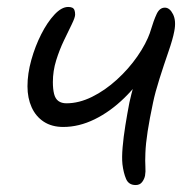

<svg xmlns="http://www.w3.org/2000/svg" viewBox="-20 -519 559 552"><path d="M162 -154Q129 -154 106 -169Q83 -184 71 -210.5Q59 -237 59 -271Q59 -307 70 -346.5Q81 -386 98.5 -420.5Q116 -455 136.5 -477Q157 -499 176 -499Q183 -499 187.5 -497Q192 -495 194 -490Q196 -485 196 -477Q196 -469 186.5 -449.5Q177 -430 164 -403Q151 -376 141.5 -345.5Q132 -315 132 -283Q132 -263 135.5 -249Q139 -235 148 -228.5Q157 -222 171 -222Q207 -222 244.5 -240.5Q282 -259 316 -290Q350 -321 375 -357Q400 -393 412 -427L409 -327Q378 -277 337.5 -237.5Q297 -198 252 -176Q207 -154 162 -154ZM370 13Q350 13 342.5 -4.5Q335 -22 332 -47Q330 -66 332.5 -95.5Q335 -125 340.5 -159Q346 -193 352 -224Q357 -247 365 -275.5Q373 -304 382 -333.5Q391 -363 399.5 -389Q408 -415 413 -431Q422 -461 430.5 -479Q439 -497 454 -497Q468 -497 477.5 -478Q487 -459 481 -429Q477 -407 464 -369.5Q451 -332 438.5 -292.5Q426 -253 420 -224Q410 -177 404.5 -141.5Q399 -106 398 -79Q397 -55 398 -40Q399 -25 397 -14Q395 -4 388.5 4.5Q382 13 370 13Z"/></svg>

Font: Shantell Sans Light
Style: Italic
Weight: 300
Italic angle: -11°
Designer: Stephen Nixon, Anya Danilova, Shantell Martin
Foundry: Arrow Type
Version: Version 1.008;[ac192a2d6]